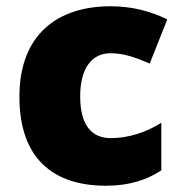

<svg xmlns="http://www.w3.org/2000/svg" viewBox="-20 -583 579 613"><path d="M318 10C394 10 449 -9 495 -39V-191C446 -160 389 -142 334 -142C276 -142 236 -179 236 -275C236 -368 275 -413 333 -413C375 -413 412 -400 458 -380L514 -521C462 -547 401 -563 333 -563C166 -563 42 -475 42 -274C42 -77 150 10 318 10Z"/></svg>

Font: Noto Sans Malayalam Black
Style: Regular
Weight: 900
Designer: Jelle Bosma - Monotype Design Team
Foundry: Monotype Imaging Inc.
Version: Version 2.104